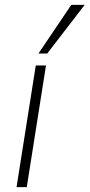

<svg xmlns="http://www.w3.org/2000/svg" viewBox="-20 -769 368 789"><path d="M48 0 127 -500H169L90 0ZM138 -549 273 -749H328L174 -549Z"/></svg>

Font: Mulish ExtraLight
Style: Italic
Weight: 200
Italic angle: -9°
Designer: Vernon Adams
Foundry: Vernon Adams
Version: Version 3.603